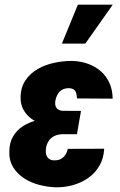

<svg xmlns="http://www.w3.org/2000/svg" viewBox="-20 -802 522 833"><path d="M206.5 -287.6 325.2 -287.1 314 -219.7H250.5Q231.9 -219.2 217 -212.4Q202.1 -205.6 192.6 -192.4Q183.1 -179.2 179.7 -160.6Q178.2 -149.4 179 -139.6Q179.7 -129.9 184.1 -122.6Q188.5 -115.2 196.3 -110.6Q204.1 -106 216.3 -106.4Q232.4 -106 244.1 -112.3Q255.9 -118.7 263.4 -130.1Q271 -141.6 273.9 -156.2L432.1 -156.7Q429.7 -114.7 411.4 -83Q393.1 -51.3 363.3 -30.3Q333.5 -9.3 296.9 1Q260.3 11.2 221.2 10.7Q186.5 9.3 150.6 0.2Q114.7 -8.8 85 -28.1Q55.2 -47.4 37.1 -76.4Q19 -105.5 20.5 -146Q21 -184.1 37.4 -211.2Q53.7 -238.3 80.3 -255.1Q106.9 -272 139.9 -279.8Q172.9 -287.6 206.5 -287.6ZM319.3 -252 218.8 -252.4Q191.9 -253.4 165.3 -262Q138.7 -270.5 116.7 -286.6Q94.7 -302.7 81.8 -325.9Q68.8 -349.1 69.3 -379.9Q69.8 -422.9 90.6 -453.6Q111.3 -484.4 144.8 -503.2Q178.2 -522 217.5 -530Q256.8 -538.1 293.5 -537.6Q330.6 -536.6 362.1 -525.1Q393.6 -513.7 417.5 -492.7Q441.4 -471.7 454.8 -441.9Q468.3 -412.1 468.8 -374L314 -375Q313.5 -388.2 310.5 -398.2Q307.6 -408.2 299.6 -413.8Q291.5 -419.4 276.4 -419.4Q260.3 -418.9 248.5 -411.9Q236.8 -404.8 229.7 -392.3Q222.7 -379.9 220.2 -365.2Q218.8 -356 219.7 -347.9Q220.7 -339.8 224.9 -334.2Q229 -328.6 235.6 -325.2Q242.2 -321.8 252 -321.3L331.5 -320.8ZM248.5 -612.8 317.9 -781.7H469.2L350.1 -612.8Z"/></svg>

Font: Roboto Condensed Black
Style: Italic
Weight: 900
Italic angle: -12°
Designer: Christian Robertson
Foundry: Google
Version: Version 3.008; 2023